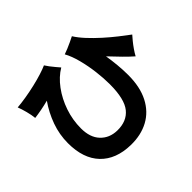

<svg xmlns="http://www.w3.org/2000/svg" viewBox="-178 -1056 1356 1356"><g transform="rotate(-45 500.0 -378.0)"><path d="M429 41Q284 38 204 -45.5Q124 -129 124 -282Q124 -368 153 -449Q182 -530 231 -600Q193 -590 156 -583Q119 -576 87 -572Q84 -604 73.5 -644Q63 -684 52 -712Q91 -715 139.5 -723Q188 -731 237.5 -742.5Q287 -754 328 -767Q369 -780 393 -791Q401 -778 414.5 -760Q428 -742 443 -724.5Q458 -707 469 -694Q410 -659 363.5 -596Q317 -533 290 -454Q263 -375 263 -291Q263 -201 310 -151Q357 -101 433 -99Q528 -97 578 -158.5Q628 -220 628 -368Q628 -427 619.5 -496.5Q611 -566 594 -631.5Q577 -697 552 -742Q570 -748 593 -757.5Q616 -767 639 -778Q662 -789 678 -797Q701 -760 739 -719Q777 -678 821.5 -638Q866 -598 910 -563.5Q954 -529 988 -504Q976 -491 958.5 -469.5Q941 -448 924 -423.5Q907 -399 896 -378Q865 -405 827 -443.5Q789 -482 748 -526Q756 -477 761 -425Q766 -373 766 -322Q766 -203 724 -121Q682 -39 606 2Q530 43 429 41Z"/></g></svg>

Font: Zen Kaku Gothic Antique Black
Style: Regular
Weight: 900
Designer: Yoshimichi Ohira
Foundry: Positype
Version: Version 1.001